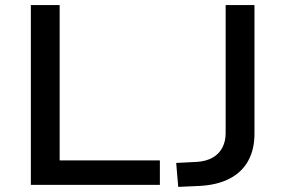

<svg xmlns="http://www.w3.org/2000/svg" viewBox="-20 -725 1119 753"><path d="M101 0V-705H214V-96H607V0ZM679 8 671 -86 750 -90Q787 -92 812.5 -106Q838 -120 851.5 -145Q865 -170 865 -203V-705H978V-200Q978 -139 953.5 -94.5Q929 -50 881.5 -25Q834 0 766 4Z"/></svg>

Font: Nunito Sans 10pt SemiExpanded SemiBold
Style: Regular
Weight: 600
Width: 6
Designer: Vernon Adams
Foundry: Vernon Adams
Version: Version 3.101;gftools[0.9.27]